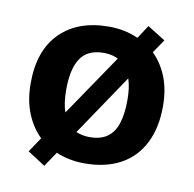

<svg xmlns="http://www.w3.org/2000/svg" viewBox="-73 -660 789 782"><g transform="rotate(10 321.0 -269.0)"><path d="M594 -274Q594 -184 561 -120Q528 -56 466.5 -23Q405 10 319 10Q287 10 257 4Q227 -2 201 -13L160 48L87 1L128 -60Q90 -97 68.5 -150.5Q47 -204 47 -274Q47 -410 120.5 -483Q194 -556 322 -556Q356 -556 386.5 -549.5Q417 -543 443 -531L479 -586L553 -540L515 -484Q552 -448 573 -395.5Q594 -343 594 -274ZM194 -274Q194 -247 197 -223.5Q200 -200 207 -181L379 -434Q367 -440 352 -443.5Q337 -447 320 -447Q252 -447 223 -402.5Q194 -358 194 -274ZM447 -274Q447 -300 444 -322Q441 -344 435 -362L265 -110Q277 -105 291 -102Q305 -99 321 -99Q367 -99 395 -119.5Q423 -140 435 -179.5Q447 -219 447 -274Z"/></g></svg>

Font: Noto Sans Symbols
Style: Bold
Weight: 700
Version: Version 2.002